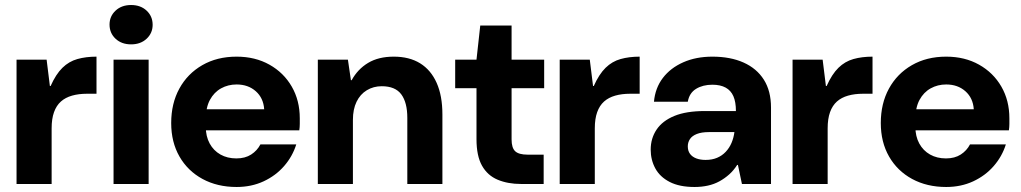

<svg xmlns="http://www.w3.org/2000/svg" viewBox="-20 -734 4073 766"><path d="M46 0V-496H166L179 -391H182Q203 -438 229 -463.5Q255 -489 289 -498.5Q323 -508 365 -508V-360H327Q294 -360 267.5 -352.5Q241 -345 223 -329Q205 -313 195.5 -286.5Q186 -260 186 -222V0Z M433 0V-496H573V0ZM503 -557Q465 -557 441 -579.5Q417 -602 417 -636Q417 -669 441 -691.5Q465 -714 503 -714Q541 -714 565 -691.5Q589 -669 589 -635Q589 -602 565 -579.5Q541 -557 503 -557Z M924 12Q847 12 788 -20Q729 -52 696 -109.5Q663 -167 663 -243Q663 -321 695.5 -380.5Q728 -440 787 -474Q846 -508 924 -508Q998 -508 1055 -476Q1112 -444 1144 -388.5Q1176 -333 1176 -262Q1176 -252 1176 -239.5Q1176 -227 1174 -214H763V-298H1034Q1031 -343 1000.5 -370Q970 -397 924 -397Q890 -397 862 -381.5Q834 -366 817.5 -335.5Q801 -305 801 -257V-228Q801 -190 816.5 -161.5Q832 -133 859.5 -117.5Q887 -102 923 -102Q958 -102 982 -117.5Q1006 -133 1019 -158H1162Q1147 -110 1113.5 -71.5Q1080 -33 1031.5 -10.5Q983 12 924 12Z M1248 0V-496H1368L1380 -414H1383Q1407 -458 1448.5 -483Q1490 -508 1551 -508Q1613 -508 1656 -481.5Q1699 -455 1722 -403.5Q1745 -352 1745 -277V0H1605V-264Q1605 -325 1581 -357.5Q1557 -390 1503 -390Q1470 -390 1443.5 -374Q1417 -358 1402.5 -328Q1388 -298 1388 -256V0Z M2059 0Q2006 0 1965.5 -17Q1925 -34 1903 -73Q1881 -112 1881 -179V-382H1796V-496H1881L1896 -632H2021V-496H2151V-382H2021V-178Q2021 -144 2035.5 -130.5Q2050 -117 2085 -117H2149V0Z M2213 0V-496H2333L2346 -391H2349Q2370 -438 2396 -463.5Q2422 -489 2456 -498.5Q2490 -508 2532 -508V-360H2494Q2461 -360 2434.5 -352.5Q2408 -345 2390 -329Q2372 -313 2362.5 -286.5Q2353 -260 2353 -222V0Z M2751 12Q2691 12 2652 -8Q2613 -28 2594.5 -62Q2576 -96 2576 -137Q2576 -182 2599.5 -217Q2623 -252 2670.5 -271.5Q2718 -291 2792 -291H2916Q2916 -327 2906 -350Q2896 -373 2875 -384.5Q2854 -396 2822 -396Q2784 -396 2757 -379.5Q2730 -363 2724 -328H2589Q2594 -383 2624.5 -423Q2655 -463 2706 -485.5Q2757 -508 2822 -508Q2894 -508 2946.5 -484.5Q2999 -461 3027.5 -416Q3056 -371 3056 -305V0H2940L2924 -76H2921Q2907 -54 2889 -38Q2871 -22 2850 -10.5Q2829 1 2804 6.5Q2779 12 2751 12ZM2795 -96Q2821 -96 2841 -104.5Q2861 -113 2875.5 -128.5Q2890 -144 2898.5 -164Q2907 -184 2910 -207H2808Q2779 -207 2760 -199.5Q2741 -192 2732.5 -179Q2724 -166 2724 -150Q2724 -132 2733 -120Q2742 -108 2758 -102Q2774 -96 2795 -96Z M3142 0V-496H3262L3275 -391H3278Q3299 -438 3325 -463.5Q3351 -489 3385 -498.5Q3419 -508 3461 -508V-360H3423Q3390 -360 3363.5 -352.5Q3337 -345 3319 -329Q3301 -313 3291.5 -286.5Q3282 -260 3282 -222V0Z M3755 12Q3678 12 3619 -20Q3560 -52 3527 -109.5Q3494 -167 3494 -243Q3494 -321 3526.5 -380.5Q3559 -440 3618 -474Q3677 -508 3755 -508Q3829 -508 3886 -476Q3943 -444 3975 -388.5Q4007 -333 4007 -262Q4007 -252 4007 -239.5Q4007 -227 4005 -214H3594V-298H3865Q3862 -343 3831.5 -370Q3801 -397 3755 -397Q3721 -397 3693 -381.5Q3665 -366 3648.5 -335.5Q3632 -305 3632 -257V-228Q3632 -190 3647.5 -161.5Q3663 -133 3690.5 -117.5Q3718 -102 3754 -102Q3789 -102 3813 -117.5Q3837 -133 3850 -158H3993Q3978 -110 3944.5 -71.5Q3911 -33 3862.5 -10.5Q3814 12 3755 12Z"/></svg>

Font: DM Sans 9pt 36pt ExtraBold
Style: Regular
Weight: 800
Version: Version 4.004;gftools[0.9.30]